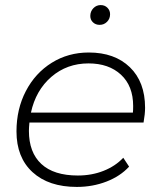

<svg xmlns="http://www.w3.org/2000/svg" viewBox="-20 -733 638 757"><path d="M96 -250Q94 -228 94 -217Q94 -132 143 -86.5Q192 -41 287 -41Q342 -41 388.5 -59.5Q435 -78 466 -111L489 -76Q454 -38 399.5 -17Q345 4 283 4Q172 4 108.5 -54Q45 -112 45 -215Q45 -303 82 -374Q119 -445 184 -485.5Q249 -526 330 -526Q432 -526 492 -468Q552 -410 552 -308Q552 -284 546 -250ZM102 -289H504Q505 -298 505 -315Q505 -394 457 -438.5Q409 -483 329 -483Q244 -483 182.5 -430Q121 -377 102 -289ZM336 -670Q336 -688 348 -700.5Q360 -713 377 -713Q393 -713 403.5 -702.5Q414 -692 414 -677Q414 -659 402 -647Q390 -635 373 -635Q357 -635 346.5 -645Q336 -655 336 -670Z"/></svg>

Font: Idrija
Style: Italic
Weight: 300
Italic angle: -11.3°
Designer: Julieta Ulanovsky
Foundry: Julieta Ulanovsky
Version: Version 7.200